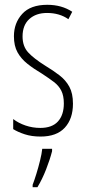

<svg xmlns="http://www.w3.org/2000/svg" viewBox="-20 -559 357 800"><path d="M284 -127Q284 -64 250 -27Q216 10 149 10Q112 10 83 0.5Q54 -9 35 -21V-63Q57 -46 86.5 -36Q116 -26 148 -26Q197 -26 221.5 -53Q246 -80 246 -128Q246 -160 235.5 -181Q225 -202 204.5 -217.5Q184 -233 155 -252Q121 -272 94.5 -293Q68 -314 53 -341Q38 -368 38 -408Q38 -463 72.5 -501Q107 -539 177 -539Q237 -539 281 -510L265 -479Q228 -505 176 -505Q130 -505 102 -479.5Q74 -454 74 -407Q74 -366 97.5 -340.5Q121 -315 169 -285Q202 -265 228 -245Q254 -225 269 -197.5Q284 -170 284 -127ZM197 71Q188 106 172 147Q156 188 136 221H116V211Q123 193 131.5 165.5Q140 138 147 109.5Q154 81 156 61H197Z"/></svg>

Font: Noto Sans Gujarati UI ExtraCondensed ExtraLight
Style: Regular
Weight: 200
Width: 2
Designer: Jelle Bosma - Monotype Design Team, Universal Thirst
Foundry: Monotype Imaging Inc.
Version: Version 2.106; ttfautohint (v1.8.4.7-5d5b)